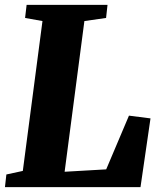

<svg xmlns="http://www.w3.org/2000/svg" viewBox="-31 -767 671 787"><path d="M-10.7 0H544.9L585.9 -281.7L497.6 -293L404.3 -72.8L233.9 -63L314.9 -680.7L403.8 -693.4L409.7 -747.1H78.1L71.8 -693.4L143.1 -680.7L62.5 -66.4L-4.9 -51.8Z"/></svg>

Font: Merriweather
Style: Heavy Italic
Weight: 900
Italic angle: -7.5°
Designer: Eben Sorkin
Foundry: Eben Sorkin
Version: Version 1.001